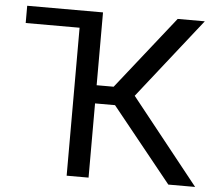

<svg xmlns="http://www.w3.org/2000/svg" viewBox="-51 -767 920 823"><g transform="rotate(5 409.0 -355.5)"><path d="M445.3 -319.3H359.4V0H265.1V-636.7H33.2V-710.9H359.4V-397.5H432.6L680.7 -710.9H797.4L525.9 -366.7L817.9 0H702.6Z"/></g></svg>

Font: Roboto-ThirdPerson-AD3FC
Style: ThirdPerson-AD3FC
Weight: 400
Designer: Google
Version: Version 2.137; 2017